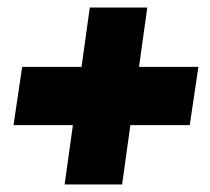

<svg xmlns="http://www.w3.org/2000/svg" viewBox="-20 -559 560 511"><path d="M485 -226H327L305 -68H152L174 -226H16L39 -381H197L219 -539H372L350 -381H508Z"/></svg>

Font: Exo 2.0 Black
Style: Italic
Weight: 900
Italic angle: -8°
Designer: Natanael Gama
Version: Version 1.001;PS 001.001;hotconv 1.0.70;makeotf.lib2.5.58329